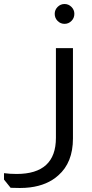

<svg xmlns="http://www.w3.org/2000/svg" viewBox="-32 -700 461 958"><path d="M290 -680Q310 -680 324.5 -665.5Q339 -651 339 -631Q339 -610 324.5 -595.5Q310 -581 290 -581Q270 -581 255.5 -595.5Q241 -610 241 -631Q241 -651 255.5 -665.5Q270 -680 290 -680ZM332 -460V-9Q332 111 259 175Q205 224 118 235Q94 238 67 238Q43 238 21 237L-12 196V164Q17 168 51 168Q247 168 247 -12V-460Z"/></svg>

Font: Almarai
Style: Regular
Weight: 400
Designer: Boutros International 2019
Foundry: Created by Boutros International 2019
Version: Version 1.10